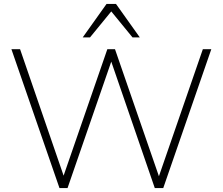

<svg xmlns="http://www.w3.org/2000/svg" viewBox="-20 -955 1131 975"><path d="M282 0 38 -705H82L303 -63L525 -705H564L787 -60L1010 -705H1053L809 0H766L545 -642L323 0ZM400 -765 521 -935H569L690 -765H653L545 -897L437 -765Z"/></svg>

Font: Nunito Sans ExtraLight
Style: Regular
Weight: 200
Designer: Vernon Adams
Foundry: Vernon Adams
Version: Version 3.006; ttfautohint (v1.8.3)